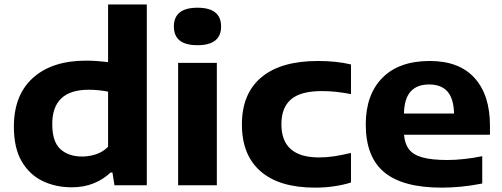

<svg xmlns="http://www.w3.org/2000/svg" viewBox="-20 -828 2245 858"><path d="M300.5 9Q229 9 170.5 -19Q112 -47 77 -106.8Q42 -166.5 42 -262Q42 -403.5 127.5 -480.2Q213 -557 365 -557Q391 -557 416.5 -555Q442 -553 463 -550.5V-808H636V0H491.5L482.5 -57H474Q443 -27 399.2 -9Q355.5 9 300.5 9ZM347 -128.5Q378 -128.5 408.8 -138.5Q439.5 -148.5 463 -172V-418.5Q445.5 -422 423 -424.5Q400.5 -427 376.5 -427Q213.5 -427 213.5 -273.5Q213.5 -194.5 250 -161.5Q286.5 -128.5 347 -128.5Z M776 0V-547H949V0ZM862.5 -626Q757 -626 757 -709.5Q757 -793.5 862.5 -793.5Q968 -793.5 968 -709.5Q968 -626 862.5 -626Z M1387.5 10.5Q1229 10.5 1145 -62Q1061 -134.5 1061 -272Q1061 -409.5 1148 -482.5Q1235 -555.5 1401 -555.5Q1483.5 -555.5 1548.5 -540V-407.5Q1514 -414 1483.2 -417.5Q1452.5 -421 1418 -421Q1324 -421 1280.8 -384.2Q1237.5 -347.5 1237.5 -272.5Q1237.5 -124.5 1405.5 -124.5Q1438 -124.5 1470.5 -129.2Q1503 -134 1548.5 -144.5V-12.5Q1516 -2 1474.8 4.2Q1433.5 10.5 1387.5 10.5Z M1953.5 10.5Q1780.5 10.5 1697.5 -58Q1614.5 -126.5 1614.5 -272Q1614.5 -405 1688.8 -480.2Q1763 -555.5 1900.5 -555.5Q2032.5 -555.5 2101 -479.2Q2169.5 -403 2169.5 -266.5V-226H1785.5Q1788.5 -186 1807.5 -161Q1826.5 -136 1868 -124.5Q1909.5 -113 1980 -113Q2015 -113 2055.5 -117.5Q2096 -122 2135 -130V-8Q2085.5 2 2040.2 6.2Q1995 10.5 1953.5 10.5ZM1897.5 -450.5Q1843.5 -450.5 1815.2 -419.2Q1787 -388 1785 -320.5H2009Q2007.5 -387 1979.8 -418.8Q1952 -450.5 1897.5 -450.5Z"/></svg>

Font: Encode Sans Exp
Style: Bold
Weight: 700
Width: 7
Designer: Multiple Designers
Foundry: Impallari Type
Version: Version 3.002; ttfautohint (v1.8.3) -l 8 -r 50 -G 200 -x 14 